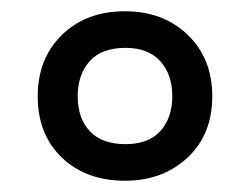

<svg xmlns="http://www.w3.org/2000/svg" viewBox="-20 -744 444 341"><path d="M202 -423Q133 -423 90 -464Q47 -505 47 -573Q47 -640 90 -682Q133 -724 202 -724Q270 -724 313.5 -682Q357 -640 357 -573Q357 -505 313 -464Q269 -423 202 -423ZM203 -488Q244 -488 265 -511.5Q286 -535 286 -573Q286 -612 264.5 -635.5Q243 -659 203 -659Q160 -659 139 -635Q118 -611 118 -573Q118 -534 139.5 -511Q161 -488 203 -488Z"/></svg>

Font: Noto Sans Lao UI SemCond Med
Style: Regular
Weight: 500
Width: 4
Designer: Monotype Design Team
Foundry: Monotype Imaging Inc.
Version: Version 2.000; ttfautohint (v1.8.4.7-5d5b)